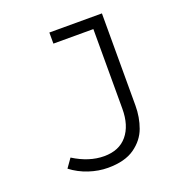

<svg xmlns="http://www.w3.org/2000/svg" viewBox="-129 -814 874 933"><g transform="rotate(-20 307.5 -347.5)"><path d="M500 -228.2Q500 -167.7 480.5 -114.4Q461 -61 410.3 -25.1Q359.5 10.8 272.3 10.8Q223.6 10.8 174.1 -5.6Q124.6 -22.1 84.6 -52.8L116.9 -98.5Q196.4 -48.7 273.8 -48.7Q351.8 -48.7 393.3 -98.7Q434.9 -148.7 434.9 -235.4V-647.2H228.2V-704.6H500Z"/></g></svg>

Font: Fira Code Fixed Light
Style: Regular
Weight: 300
Monospace: yes
Designer: Carrois Corporate, Edenspiekermann AG, Nikita Prokopov
Foundry: Carrois Corporate, Edenspiekermann AG, Nikita Prokopov
Version: Version 5.002